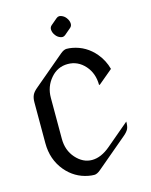

<svg xmlns="http://www.w3.org/2000/svg" viewBox="-137 -1030 884 1127"><g transform="rotate(-15 304.5 -466.5)"><path d="M334.5 -943.4Q340.8 -943.4 348.6 -940.4Q364.7 -934.1 375 -920.4Q389.2 -901.9 389.2 -882.8Q389.2 -868.7 377.9 -859.4L339.8 -827.1Q331.5 -820.3 322.8 -820.3Q316.4 -820.3 308.6 -823.2Q293 -829.1 282.2 -843.3Q268.1 -861.8 268.1 -880.9Q268.1 -895 279.3 -904.3L317.4 -936.5Q325.7 -943.4 334.5 -943.4ZM293.5 9.8Q277.3 9.8 258.8 6.3Q177.2 -8.8 122.6 -73.7Q63.5 -144.5 63.5 -244.1V-493.2Q63.5 -519.5 72.3 -537.6Q79.6 -552.7 99.6 -569.8L289.1 -729.5Q310.1 -747.1 326.7 -747.1Q342.8 -747.1 361.3 -743.7Q442.9 -728.5 497.6 -663.6Q534.2 -619.6 548.3 -565.9L461.4 -493.2H456.5Q456.5 -563 414.6 -610.8Q371.6 -659.2 310.1 -659.2Q248 -659.2 206.5 -610.8Q163.6 -561.5 163.6 -493.2V-244.1Q163.6 -173.8 205.6 -126.5Q248.5 -78.1 303.7 -78.1Q358.9 -78.1 416 -126.5L555.2 -244.1Q555.2 -214.4 547.9 -199.7Q540 -184.1 520.5 -167.5L331.1 -7.8Q310.1 9.8 293.5 9.8Z"/></g></svg>

Font: Gothica
Style: Book
Weight: 400
Designer: Wojciech Kalinowski "wmk69" (wmk69@o2.pl)
Foundry: Wojciech Kalinowski "wmk69" (wmk69@o2.pl)
Version: Version 2.1.0; 2021-05-14